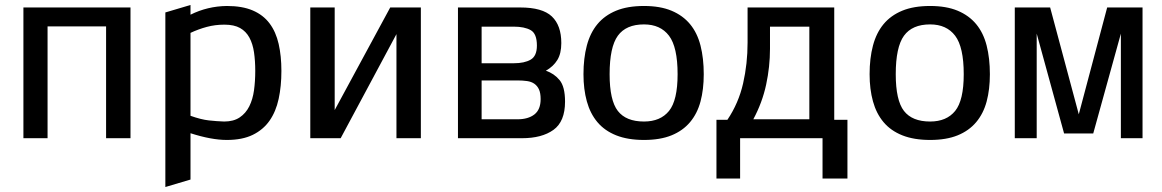

<svg xmlns="http://www.w3.org/2000/svg" viewBox="-20 -555 4668 771"><path d="M74 -525H504V0H406V-449H171V0H74Z M644 -505 745 -535V-496Q813 -530 891 -531Q953 -531 995 -513Q1037 -495 1062.5 -461Q1088 -427 1099 -378.5Q1110 -330 1110 -270Q1110 -209 1099 -158Q1088 -107 1062.5 -70.5Q1037 -34 995 -13.5Q953 7 891 7Q829 7 745 -20V166L644 196ZM745 -90Q787 -75 818.5 -71.5Q850 -68 880 -67Q918 -67 942.5 -83.5Q967 -100 981 -128Q995 -156 1000 -192.5Q1005 -229 1005 -270Q1005 -311 1000 -345Q995 -379 981.5 -404Q968 -429 944 -442.5Q920 -456 881 -456Q844 -456 810.5 -447Q777 -438 745 -423Z M1226 -525H1324V-113L1547 -525H1670V0H1572V-418L1348 0H1226Z M1819 -525H2069Q2158 -525 2196 -489Q2234 -453 2234 -382Q2234 -340 2218 -314Q2202 -288 2172 -271Q2205 -260 2227 -233.5Q2249 -207 2249 -147Q2249 -67 2202.5 -33.5Q2156 0 2076 0H1819ZM1914 -448V-301H2043Q2086 -301 2111 -315.5Q2136 -330 2136 -372Q2136 -420 2111 -434Q2086 -448 2043 -448ZM1914 -232V-76H2058Q2101 -76 2126 -95.5Q2151 -115 2151 -157Q2151 -181 2144.5 -195.5Q2138 -210 2126 -218.5Q2114 -227 2096.5 -229.5Q2079 -232 2058 -232Z M2566 -531Q2631 -531 2676.5 -512Q2722 -493 2751 -458Q2780 -423 2793 -372Q2806 -321 2806 -257Q2806 -196 2793 -147.5Q2780 -99 2751 -64.5Q2722 -30 2676.5 -11.5Q2631 7 2566 7Q2501 7 2454.5 -11.5Q2408 -30 2379 -64.5Q2350 -99 2336.5 -148Q2323 -197 2323 -257Q2323 -321 2336.5 -372Q2350 -423 2379 -458Q2408 -493 2454 -512Q2500 -531 2566 -531ZM2566 -457Q2494 -457 2461 -411.5Q2428 -366 2428 -257Q2428 -152 2461 -109.5Q2494 -67 2566 -67Q2632 -67 2666.5 -109.5Q2701 -152 2701 -257Q2701 -366 2666.5 -411.5Q2632 -457 2566 -457Z M2982 -525H3330V-74H3383V162H3283V0H2952V162H2857V-74H2901Q2946 -141 2964 -220Q2982 -299 2982 -384ZM3072 -448V-359Q3072 -287 3056.5 -215Q3041 -143 3005 -76H3230V-448Z M3715 -531Q3780 -531 3825.5 -512Q3871 -493 3900 -458Q3929 -423 3942 -372Q3955 -321 3955 -257Q3955 -196 3942 -147.5Q3929 -99 3900 -64.5Q3871 -30 3825.5 -11.5Q3780 7 3715 7Q3650 7 3603.5 -11.5Q3557 -30 3528 -64.5Q3499 -99 3485.5 -148Q3472 -197 3472 -257Q3472 -321 3485.5 -372Q3499 -423 3528 -458Q3557 -493 3603 -512Q3649 -531 3715 -531ZM3715 -457Q3643 -457 3610 -411.5Q3577 -366 3577 -257Q3577 -152 3610 -109.5Q3643 -67 3715 -67Q3781 -67 3815.5 -109.5Q3850 -152 3850 -257Q3850 -366 3815.5 -411.5Q3781 -457 3715 -457Z M4055 -525H4197L4312 -96L4426 -525H4568V0H4481V-420L4370 -19H4253L4143 -420V0H4055Z"/></svg>

Font: BM YEONSUNG
Style: Regular
Weight: 400
Designer: Bongjin Kim; Myungsoo Han; Jaehyun Keum; Jihee Min; Dokyung Lee; Chorong Kim; Jooyeon Kang; Sang-a Kim;
Foundry: Sandoll Communications Inc.
Version: Version 1.000;PS 1;hotconv 16.6.51;makeotf.lib2.5.65220